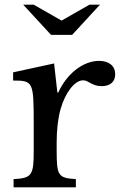

<svg xmlns="http://www.w3.org/2000/svg" viewBox="-20 -800 517 820"><path d="M222 -159V-193C222 -246 228 -297 239 -335C259 -405 299 -457 335 -457C359 -457 372 -432 414 -432C451 -432 472 -451 472 -483C472 -518 446 -540 403 -540C335 -540 265 -485 229 -405H225L211 -529L36 -491V-456C122 -456 124 -451 124 -269V-152C124 -51 115 -39 38 -35V0H304V-35C228 -40 222 -49 222 -159ZM288 -651 407 -780H362L243 -712L124 -780H79L198 -651Z"/></svg>

Font: Libre Baskerville
Style: Regular
Weight: 400
Designer: Pablo Impallari, Rodrigo Fuenzalida
Foundry: Pablo Impallari, Rodrigo Fuenzalida
Version: Version 1.051;Glyphs 3.2.3 (3260)